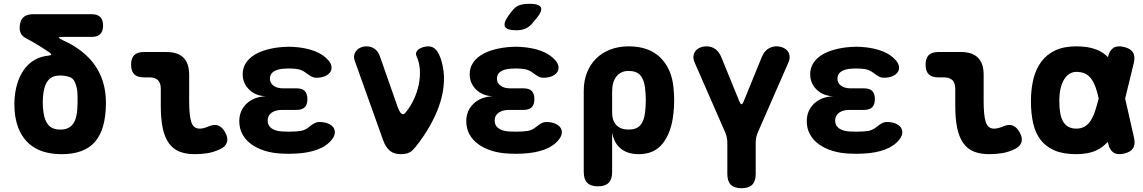

<svg xmlns="http://www.w3.org/2000/svg" viewBox="-20 -805 6040 1015"><path d="M313 -592Q369 -567 411.5 -533.5Q454 -500 482.5 -459Q511 -418 525.5 -368.5Q540 -319 540 -263Q540 -120 481 -54Q422 12 300 10Q193 8 133.5 -45.5Q74 -99 60 -195Q56 -221 56 -253Q56 -285 60 -311Q66 -353 80 -387.5Q94 -422 116 -448.5Q138 -475 168 -491Q198 -507 237 -511Q250 -513 251 -516Q252 -519 242 -527Q216 -545 185.5 -564Q155 -583 117 -603Q100 -612 92 -625.5Q84 -639 84 -657Q84 -694 102 -712Q120 -730 157 -730H465Q495 -730 510 -715Q525 -700 525 -670Q525 -640 510 -625Q495 -610 465 -610H317Q292 -610 291 -606.5Q290 -603 313 -592ZM376 -370Q367 -393 343.5 -399.5Q320 -406 300 -406Q257 -406 236.5 -382.5Q216 -359 210 -316Q206 -290 206 -263Q206 -236 210 -210Q216 -167 236.5 -143.5Q257 -120 300 -120Q346 -120 368 -152.5Q390 -185 390 -263V-293Q390 -306 389 -318.5Q388 -331 385 -343.5Q382 -356 376 -370Z M980 -270Q980 -193 991.5 -159Q1003 -125 1035 -125Q1045 -125 1056 -127.5Q1067 -130 1081 -136Q1113 -150 1134.5 -141Q1156 -132 1170 -106Q1187 -76 1180 -53.5Q1173 -31 1147 -18Q1112 -1 1078.5 4.5Q1045 10 1010 10Q963 10 929 -3.5Q895 -17 873 -47.5Q851 -78 840.5 -126.5Q830 -175 830 -244V-336Q830 -366 815 -381Q800 -396 770 -396H740Q706 -396 689.5 -412.5Q673 -429 673 -463Q673 -497 689.5 -513.5Q706 -530 740 -530H860Q920 -530 950 -500Q980 -470 980 -410Z M1717 -485Q1731 -468 1732.5 -451.5Q1734 -435 1725 -422.5Q1716 -410 1697.5 -402Q1679 -394 1652 -394Q1640 -394 1630.5 -398.5Q1621 -403 1612.5 -409Q1604 -415 1595 -421.5Q1586 -428 1575 -433Q1567 -437 1556.5 -439Q1546 -441 1533 -442Q1520 -443 1507 -443Q1494 -443 1481 -442Q1447 -440 1427 -427Q1407 -414 1407 -389Q1407 -366 1426 -352Q1445 -338 1477 -338H1548Q1577 -338 1591 -324Q1605 -310 1605 -281Q1605 -252 1591 -238Q1577 -224 1548 -224H1471Q1436 -224 1415.5 -209Q1395 -194 1395 -168Q1395 -141 1415.5 -126.5Q1436 -112 1471 -110Q1489 -109 1507 -109Q1525 -109 1543 -110Q1558 -111 1570 -113Q1582 -115 1592 -120Q1603 -125 1611.5 -132Q1620 -139 1628.5 -145Q1637 -151 1646.5 -155.5Q1656 -160 1668 -160Q1695 -160 1714 -152Q1733 -144 1742 -131.5Q1751 -119 1750 -102.5Q1749 -86 1735 -68Q1708 -33 1658.5 -14.5Q1609 4 1543 7Q1525 8 1507 8Q1489 8 1471 7Q1421 5 1379.5 -8Q1338 -21 1308 -43Q1278 -65 1261.5 -95.5Q1245 -126 1245 -164Q1245 -221 1284 -257.5Q1323 -294 1386 -296Q1331 -298 1297 -331.5Q1263 -365 1263 -413Q1263 -445 1279 -470.5Q1295 -496 1323.5 -514Q1352 -532 1392.5 -543Q1433 -554 1481 -557Q1494 -558 1507 -558Q1520 -558 1533 -557Q1596 -553 1643 -535Q1690 -517 1717 -485Z M2006 -62 1856 -482Q1849 -501 1853 -515.5Q1857 -530 1866.5 -540Q1876 -550 1889.5 -555Q1903 -560 1916 -560Q1943 -560 1961.5 -546Q1980 -532 1988 -508L2081 -243Q2092 -212 2102.5 -204Q2113 -196 2124 -210Q2151 -243 2168.5 -281Q2186 -319 2194 -359Q2202 -399 2199.5 -437Q2197 -475 2182 -508Q2177 -520 2181 -529.5Q2185 -539 2194.5 -545.5Q2204 -552 2217.5 -556Q2231 -560 2244 -560Q2270 -560 2286.5 -540Q2303 -520 2314 -482Q2329 -430 2327 -376.5Q2325 -323 2309 -269.5Q2293 -216 2265 -162.5Q2237 -109 2199 -57Q2177 -26 2157.5 -8Q2138 10 2100 10Q2062 10 2040.5 -8.5Q2019 -27 2006 -62Z M2917 -485Q2931 -468 2932.5 -451.5Q2934 -435 2925 -422.5Q2916 -410 2897.5 -402Q2879 -394 2852 -394Q2840 -394 2830.5 -398.5Q2821 -403 2812.5 -409Q2804 -415 2795 -421.5Q2786 -428 2775 -433Q2767 -437 2756.5 -439Q2746 -441 2733 -442Q2720 -443 2707 -443Q2694 -443 2681 -442Q2647 -440 2627 -427Q2607 -414 2607 -389Q2607 -366 2626 -352Q2645 -338 2677 -338H2748Q2777 -338 2791 -324Q2805 -310 2805 -281Q2805 -252 2791 -238Q2777 -224 2748 -224H2671Q2636 -224 2615.5 -209Q2595 -194 2595 -168Q2595 -141 2615.5 -126.5Q2636 -112 2671 -110Q2689 -109 2707 -109Q2725 -109 2743 -110Q2758 -111 2770 -113Q2782 -115 2792 -120Q2803 -125 2811.5 -132Q2820 -139 2828.5 -145Q2837 -151 2846.5 -155.5Q2856 -160 2868 -160Q2895 -160 2914 -152Q2933 -144 2942 -131.5Q2951 -119 2950 -102.5Q2949 -86 2935 -68Q2908 -33 2858.5 -14.5Q2809 4 2743 7Q2725 8 2707 8Q2689 8 2671 7Q2621 5 2579.5 -8Q2538 -21 2508 -43Q2478 -65 2461.5 -95.5Q2445 -126 2445 -164Q2445 -221 2484 -257.5Q2523 -294 2586 -296Q2531 -298 2497 -331.5Q2463 -365 2463 -413Q2463 -445 2479 -470.5Q2495 -496 2523.5 -514Q2552 -532 2592.5 -543Q2633 -554 2681 -557Q2694 -558 2707 -558Q2720 -558 2733 -557Q2796 -553 2843 -535Q2890 -517 2917 -485ZM2795 -683Q2778 -662 2757 -653.5Q2736 -645 2710 -645Q2659 -645 2649.5 -664.5Q2640 -684 2670 -725L2685 -745Q2705 -771 2727 -778Q2749 -785 2780 -785Q2831 -785 2839.5 -765.5Q2848 -746 2816 -708Z M3141 180Q3103 180 3084.5 161.5Q3066 143 3066 105V-325Q3066 -378 3083 -421Q3100 -464 3131 -495Q3162 -526 3206 -543Q3250 -560 3303 -560Q3410 -560 3470 -501.5Q3530 -443 3540 -345Q3544 -310 3544 -275Q3544 -240 3540 -205Q3530 -107 3485 -48.5Q3440 10 3357 10Q3297 10 3261 -20Q3225 -50 3216 -105V105Q3216 143 3197.5 161.5Q3179 180 3141 180ZM3303 -120Q3345 -120 3365 -143Q3385 -166 3390 -210Q3394 -242 3394 -275Q3394 -308 3390 -340Q3385 -384 3365 -407Q3345 -430 3303 -430Q3282 -430 3266 -422.5Q3250 -415 3238.5 -400.5Q3227 -386 3221.5 -366Q3216 -346 3216 -320V-210Q3216 -167 3238.5 -143.5Q3261 -120 3303 -120Z M3900 190Q3862 190 3843.5 171.5Q3825 153 3825 115V-50Q3825 -65 3822 -79Q3819 -93 3813 -107L3652 -475Q3644 -493 3646 -509Q3648 -525 3657 -536Q3666 -547 3681.5 -553.5Q3697 -560 3715 -560Q3741 -560 3761 -546Q3781 -532 3793 -503L3889 -268Q3895 -254 3900 -254Q3905 -254 3911 -268L4007 -503Q4019 -532 4039 -546Q4059 -560 4085 -560Q4103 -560 4118.5 -553.5Q4134 -547 4143 -536Q4152 -525 4154 -509Q4156 -493 4148 -475L3987 -107Q3981 -93 3978 -79Q3975 -65 3975 -50V115Q3975 153 3956.5 171.5Q3938 190 3900 190Z M4717 -485Q4731 -468 4732.5 -451.5Q4734 -435 4725 -422.5Q4716 -410 4697.5 -402Q4679 -394 4652 -394Q4640 -394 4630.5 -398.5Q4621 -403 4612.5 -409Q4604 -415 4595 -421.5Q4586 -428 4575 -433Q4567 -437 4556.5 -439Q4546 -441 4533 -442Q4520 -443 4507 -443Q4494 -443 4481 -442Q4447 -440 4427 -427Q4407 -414 4407 -389Q4407 -366 4426 -352Q4445 -338 4477 -338H4548Q4577 -338 4591 -324Q4605 -310 4605 -281Q4605 -252 4591 -238Q4577 -224 4548 -224H4471Q4436 -224 4415.5 -209Q4395 -194 4395 -168Q4395 -141 4415.5 -126.5Q4436 -112 4471 -110Q4489 -109 4507 -109Q4525 -109 4543 -110Q4558 -111 4570 -113Q4582 -115 4592 -120Q4603 -125 4611.5 -132Q4620 -139 4628.5 -145Q4637 -151 4646.5 -155.5Q4656 -160 4668 -160Q4695 -160 4714 -152Q4733 -144 4742 -131.5Q4751 -119 4750 -102.5Q4749 -86 4735 -68Q4708 -33 4658.5 -14.5Q4609 4 4543 7Q4525 8 4507 8Q4489 8 4471 7Q4421 5 4379.5 -8Q4338 -21 4308 -43Q4278 -65 4261.5 -95.5Q4245 -126 4245 -164Q4245 -221 4284 -257.5Q4323 -294 4386 -296Q4331 -298 4297 -331.5Q4263 -365 4263 -413Q4263 -445 4279 -470.5Q4295 -496 4323.5 -514Q4352 -532 4392.5 -543Q4433 -554 4481 -557Q4494 -558 4507 -558Q4520 -558 4533 -557Q4596 -553 4643 -535Q4690 -517 4717 -485Z M5180 -270Q5180 -193 5191.5 -159Q5203 -125 5235 -125Q5245 -125 5256 -127.5Q5267 -130 5281 -136Q5313 -150 5334.5 -141Q5356 -132 5370 -106Q5387 -76 5380 -53.5Q5373 -31 5347 -18Q5312 -1 5278.5 4.5Q5245 10 5210 10Q5163 10 5129 -3.5Q5095 -17 5073 -47.5Q5051 -78 5040.5 -126.5Q5030 -175 5030 -244V-336Q5030 -366 5015 -381Q5000 -396 4970 -396H4940Q4906 -396 4889.5 -412.5Q4873 -429 4873 -463Q4873 -497 4889.5 -513.5Q4906 -530 4940 -530H5060Q5120 -530 5150 -500Q5180 -470 5180 -410Z M5975 -77Q5983 -42 5970 -21.5Q5957 -1 5922 7Q5887 15 5866.5 1.5Q5846 -12 5838 -47L5836 -55Q5811 -27 5776 -10Q5733 10 5670 10Q5600 10 5554 -10Q5508 -30 5480.5 -66.5Q5453 -103 5441.5 -154.5Q5430 -206 5430 -270Q5430 -334 5443 -387Q5456 -440 5484.5 -478.5Q5513 -517 5558.5 -538.5Q5604 -560 5670 -560Q5733 -560 5776 -543Q5812 -529 5837 -503Q5845 -538 5866 -552Q5886 -565 5921 -557Q5956 -549 5969 -528.5Q5982 -508 5974 -473L5928 -284ZM5788 -285Q5781 -318 5772 -343Q5762 -371 5748 -389.5Q5734 -408 5715 -416.5Q5696 -425 5670 -425Q5650 -425 5633.5 -414.5Q5617 -404 5605 -384.5Q5593 -365 5586.5 -336Q5580 -307 5580 -270Q5580 -234 5585 -206.5Q5590 -179 5601 -161Q5612 -143 5629 -134Q5646 -125 5670 -125Q5696 -125 5715 -136.5Q5734 -148 5747.5 -170Q5761 -192 5771 -224Q5780 -251 5788 -285Z"/></svg>

Font: Maple Mono ExtraBold
Style: Regular
Weight: 800
Monospace: yes
Designer: subframe7536
Version: Version 7.000